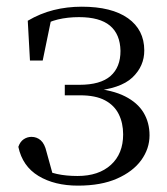

<svg xmlns="http://www.w3.org/2000/svg" viewBox="-20 -551 509 585"><path d="M217.6 14.6Q146.2 14.6 97.3 -14.9Q48.4 -44.5 35.9 -103.6Q41.2 -119.3 52.2 -126.7Q63.2 -134 75.8 -134Q92.1 -134 104.1 -123.5Q116.1 -112.9 121.6 -88.9L144.1 -7.5L95.8 -42.1Q125.9 -26.9 153.6 -20.9Q181.3 -14.8 216.3 -14.8Q280.6 -14.8 317.9 -48.7Q355.2 -82.5 355.2 -141.5Q355.2 -176.1 341.8 -203.1Q328.4 -230.1 299.9 -245.3Q271.3 -260.6 224 -260.6H177.4V-292.6H221.6Q286.2 -292.6 316.7 -319.4Q347.3 -346.3 347.1 -396.1Q346.1 -446.9 315 -472.9Q283.9 -498.8 220.8 -498.8Q186.2 -498.8 156.4 -491.7Q126.6 -484.6 97 -466.1L137 -497.1L110.1 -366.5H71.3L64.6 -487.8Q102.3 -510 143.2 -520.3Q184.1 -530.6 229 -530.6Q320.5 -530.6 370 -495.4Q419.4 -460.1 419.6 -397.7Q419.9 -349.6 383.4 -314.9Q346.9 -280.3 260.8 -273.2L262.6 -282Q323 -276.8 361.1 -257.4Q399.2 -238.1 417.4 -207.8Q435.6 -177.5 435.6 -138.7Q435.6 -98 410.4 -63.1Q385.1 -28.2 336.5 -6.8Q288 14.6 217.6 14.6Z"/></svg>

Font: Noto Serif SC
Style: Regular
Weight: 200
Designer: Ryoko NISHIZUKA 西塚涼子 (kana & ideographs); Frank Grießhammer (Latin, Greek & Cyrillic); Wenlong ZHANG 张文龙 (bopomofo); San
Foundry: Adobe
Version: Version 2.001;hotconv 1.1.0;makeotfexe 2.6.0